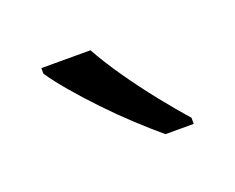

<svg xmlns="http://www.w3.org/2000/svg" viewBox="-45 -833 360 294"><g transform="rotate(-20 135.0 -686.0)"><path d="M120 -766Q132 -744 151 -716.5Q170 -689 191.5 -662Q213 -635 230 -616V-606H184Q166 -621 145 -640.5Q124 -660 104 -681Q84 -702 67 -722Q50 -742 40 -757V-766Z"/></g></svg>

Font: Noto Sans Syriac Eastern Light
Style: Regular
Weight: 300
Designer: Patrick Giasson and the Monotype Design Team
Foundry: Monotype Imaging Inc.
Version: Version 3.001